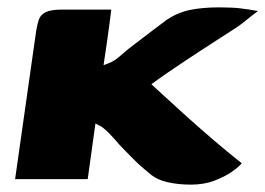

<svg xmlns="http://www.w3.org/2000/svg" viewBox="-20 -486 720 521"><path d="M498 15Q464 15 435 8.5Q406 2 386 -15Q379 -21 370 -28.5Q361 -36 351 -45.5Q341 -55 331.5 -65Q322 -75 312 -85Q302 -95 294 -105Q283 -117 275.5 -125Q268 -133 256 -142L239 -151L218 0H21L78 -401Q81 -420 85.5 -433Q90 -446 104 -453Q118 -460 149 -460Q182 -460 216 -460Q250 -460 282 -460Q280 -445 277.5 -425Q275 -405 272 -384Q269 -363 266 -343Q263 -323 261 -309L281 -317Q289 -321 296.5 -326.5Q304 -332 314 -341Q325 -351 347 -367.5Q369 -384 393 -402.5Q417 -421 432 -432Q462 -452 495.5 -459Q529 -466 575 -466Q609 -466 631 -463.5Q653 -461 680 -456Q678 -455 666 -445.5Q654 -436 641.5 -426Q629 -416 621 -411Q579 -384 530.5 -352.5Q482 -321 436 -289.5Q390 -258 352 -228L361 -285Q388 -260 420 -230.5Q452 -201 487 -169.5Q522 -138 560 -105.5Q598 -73 636 -43Q629 -34 610 -20.5Q591 -7 562.5 4Q534 15 498 15Z"/></svg>

Font: Genos ExtraBold
Style: Italic
Weight: 800
Italic angle: -8°
Version: Version 1.010